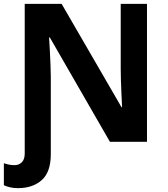

<svg xmlns="http://www.w3.org/2000/svg" viewBox="-38 -734 871 994"><path d="M37 121Q60 121 75 106Q90 91 90 61V-714H281L591 -179H594Q594 -179 593 -201Q592 -223 590.5 -253.5Q589 -284 588 -318Q587 -352 587 -376V-714H723V0H531L220 -540H216Q216 -539 217.5 -517Q219 -495 220.5 -463.5Q222 -432 223.5 -397Q225 -362 225 -336V64Q225 157 178 198.5Q131 240 55 240Q30 240 11 235Q-8 230 -18 225V111Q-10 114 5 117.5Q20 121 37 121Z"/></svg>

Font: BC Sans
Style: Bold
Weight: 700
Designer: Monotype Design Team
Province of B.C.
Foundry: Monotype Imaging Inc.
Version: Version 2.000;GOOG;noto-source:20170915:90ef993387c0